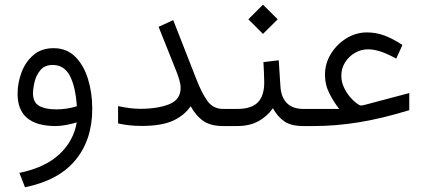

<svg xmlns="http://www.w3.org/2000/svg" viewBox="-20 -539 1825 821"><path d="M308.1 -15.6Q290 -9.8 264.4 -4.9Q238.8 0 218.8 0Q55.2 0 55.2 -137.2Q55.2 -184.6 72 -229.5Q88.9 -274.4 123 -303.7Q157.2 -333 209 -333Q265.1 -333 301.8 -296.4Q338.4 -259.8 356.4 -200.7Q374.5 -141.6 374.5 -73.7Q374.5 58.6 302.7 145.5Q231 232.4 86.9 261.7L63 200.2Q172.9 177.7 233.9 120.6Q294.9 63.5 308.1 -15.6ZM308.6 -84.5Q303.2 -167 279.1 -214.1Q254.9 -261.2 205.1 -261.2Q171.4 -261.2 153.1 -239.5Q134.8 -217.8 127.9 -189Q121.1 -160.2 121.1 -139.6Q121.1 -101.6 147.2 -86.4Q173.3 -71.3 221.2 -71.3Q264.6 -71.3 308.6 -84.5Z M484.9 -85.4Q536.6 -73.7 579.6 -73.7Q654.3 -73.7 703.4 -93.3Q752.4 -112.8 752.4 -163.6Q752.4 -178.7 746.3 -199Q740.2 -219.2 734.4 -233.4L658.2 -424.3L720.7 -453.1L819.3 -201.2Q842.8 -140.6 867.2 -106.9Q891.6 -73.2 934.1 -73.2H954.6V0H934.1Q881.8 0 850.6 -21Q819.3 -42 795.4 -84.5Q766.1 -43 717 -21.7Q668 -0.5 586.9 -0.5Q556.2 -0.5 531.5 -3.4Q506.8 -6.3 484.9 -11.2Z M1290 0H1276.9Q1224.1 0 1195.3 -20.3Q1166.5 -40.5 1147 -76.2Q1121.6 -40.5 1084.2 -20.3Q1046.9 0 994.1 0H935.1V-73.2H994.1Q1055.2 -73.2 1082.5 -101.3Q1109.9 -129.4 1109.9 -186.5Q1109.9 -208 1108.6 -230.5Q1107.4 -252.9 1106.4 -273.4L1171.9 -281.2L1179.2 -168.9Q1182.1 -123 1206.8 -98.1Q1231.4 -73.2 1277.3 -73.2H1290ZM1042 -456.5 1104.5 -519 1167.5 -456.5 1104.5 -394Z M1369.6 -219.2Q1369.6 -267.6 1395 -308.8Q1420.4 -350.1 1461.4 -375.2Q1502.4 -400.4 1549.3 -400.4Q1587.9 -400.4 1624 -387Q1660.2 -373.5 1700.7 -346.7L1674.3 -288.1Q1604 -328.1 1554.2 -328.1Q1523.9 -328.1 1497.8 -313Q1471.7 -297.9 1455.6 -272.2Q1439.5 -246.6 1439.5 -215.8Q1439.5 -189.5 1450.2 -166.3Q1460.9 -143.1 1475.8 -125.5Q1490.7 -107.9 1504.2 -97.9Q1517.6 -87.9 1522.9 -87.9Q1529.3 -87.9 1540.5 -90.8L1730 -141.1V-67.9Q1615.7 -32.7 1516.4 -16.4Q1417 0 1321.8 0H1270.5V-73.2H1430.7Q1409.7 -98.6 1389.6 -137.2Q1369.6 -175.8 1369.6 -219.2Z"/></svg>

Font: Vazir Light FD-WOL
Style: Light-FD-WOL
Weight: 300
Designer: Saber Rastikerdar
Foundry: Saber Rastikerdar
Version: Version 30.1.0